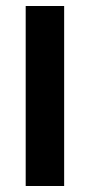

<svg xmlns="http://www.w3.org/2000/svg" viewBox="-20 -619 299 639"><path d="M65.5 -239V-599H193.5V-239ZM65.5 0V-298.5H193.5V0Z"/></svg>

Font: Anek Gujarati Medium SemiBold
Style: Regular
Weight: 600
Version: Version 1.003